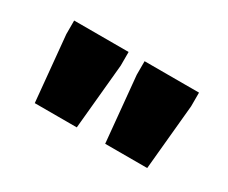

<svg xmlns="http://www.w3.org/2000/svg" viewBox="-57 -836 667 562"><g transform="rotate(30 276.5 -554.5)"><path d="M324 -421 303 -642V-688H487V-642L466 -421ZM86 -421 65 -642V-688H249V-642L228 -421Z"/></g></svg>

Font: Saira Black
Style: Regular
Weight: 900
Designer: Hector Gatti with collaboration of the Omnibus-Type team
Foundry: Omnibus-Type
Version: Version 1.100; ttfautohint (v1.8.3)